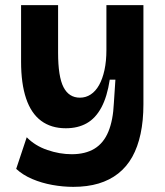

<svg xmlns="http://www.w3.org/2000/svg" viewBox="-20 -545 642 747"><path d="M265 182Q225 182 183.5 174.5Q142 167 105.5 151.5Q69 136 43 112L84 -11Q116 22 164 38.5Q212 55 259 55Q312 55 347.5 33.5Q383 12 401.5 -32.5Q420 -77 423 -144L429 -235H407Q397 -169 374.5 -127Q352 -85 317.5 -65.5Q283 -46 236 -46Q179 -46 140 -75Q101 -104 81.5 -162Q62 -220 62 -305V-525H206V-340Q206 -247 227 -206Q248 -165 291 -165Q314 -165 333 -177.5Q352 -190 365.5 -214Q379 -238 386.5 -272.5Q394 -307 394 -351V-525H538V-139Q538 -76 527 -24.5Q516 27 494.5 65.5Q473 104 440 130Q407 156 363.5 169Q320 182 265 182Z"/></svg>

Font: Bricolage Grotesque
Style: Bold
Weight: 700
Designer: Mathieu Triay
Foundry: Atelier Triay
Version: Version 1.001;gftools[0.9.33.dev8+g029e19f]